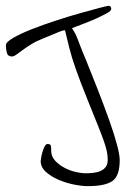

<svg xmlns="http://www.w3.org/2000/svg" viewBox="-91 -618 477 656"><path d="M318 -71Q318 -17 293 0.5Q268 18 209 18Q189 18 161.5 12.5Q134 7 108.5 -4Q83 -15 65.5 -31Q48 -47 48 -68Q48 -69 49.5 -78.5Q51 -88 54 -98.5Q57 -109 61.5 -117.5Q66 -126 71 -126Q81 -126 82.5 -120.5Q84 -115 84 -102Q84 -84 96.5 -70Q109 -56 127 -46Q145 -36 165.5 -31Q186 -26 202 -26Q215 -26 228.5 -27.5Q242 -29 253 -34Q264 -39 270.5 -48Q277 -57 277 -72Q277 -85 274.5 -98.5Q272 -112 264.5 -134Q257 -156 243 -190.5Q229 -225 207 -280Q160 -396 146 -453.5Q132 -511 131 -515Q123 -514 113 -510Q103 -506 92.5 -501.5Q82 -497 72 -493Q62 -489 55 -486Q34 -478 17 -467.5Q0 -457 -13 -447.5Q-26 -438 -35 -431.5Q-44 -425 -50 -425Q-65 -425 -68 -439Q-71 -453 -71 -463Q-71 -474 -46 -488.5Q-21 -503 17 -518Q55 -533 99.5 -547.5Q144 -562 183 -573Q222 -584 249 -591Q276 -598 279 -598Q286 -598 287.5 -594Q289 -590 289 -587Q289 -581 274.5 -573Q260 -565 240.5 -556Q221 -547 200 -539Q179 -531 166 -526L155 -522Q160 -514 164 -507Q168 -500 172.5 -489Q177 -478 183.5 -460.5Q190 -443 202 -415Q224 -361 245 -307Q266 -253 282.5 -206.5Q299 -160 308.5 -124.5Q318 -89 318 -71Z"/></svg>

Font: Reenie Beanie
Style: Regular
Weight: 500
Designer: James Grieshaber
Foundry: James Grieshaber
Version: Version 1.000